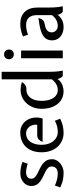

<svg xmlns="http://www.w3.org/2000/svg" viewBox="766 -1564 808 2381"><g transform="rotate(-90 1170.5 -374.0)"><path d="M219 10Q181 10 137.8 3.2Q94.5 -3.5 36 -32L60 -98Q98.5 -79.5 137 -70.8Q175.5 -62 207 -62Q252 -62 274 -83Q296 -104 296 -137Q296 -164.5 278.5 -182.5Q261 -200.5 233.5 -214.5Q206 -228.5 175 -242.8Q144 -257 116.5 -275.8Q89 -294.5 71.5 -322.5Q54 -350.5 54 -392Q54 -424 72.2 -454.8Q90.5 -485.5 126.2 -505.8Q162 -526 214 -526Q242.5 -526 276.8 -520.5Q311 -515 353 -500L330 -435Q298.5 -445.5 271.8 -450.2Q245 -455 224 -455Q189.5 -455 166.8 -439Q144 -423 144 -392Q144 -365.5 161.5 -347.5Q179 -329.5 206.5 -315.5Q234 -301.5 265 -286.8Q296 -272 323.5 -252.5Q351 -233 368.5 -204.2Q386 -175.5 386 -132Q386 -94 362.5 -61.8Q339 -29.5 301 -9.8Q263 10 219 10Z M714 10Q659 10 614.2 -10.5Q569.5 -31 537.8 -67.8Q506 -104.5 489 -154.2Q472 -204 472 -263Q472 -344 501.8 -403.2Q531.5 -462.5 586.5 -494.8Q641.5 -527 717 -527Q768.5 -527 808 -504.2Q847.5 -481.5 871.8 -442.2Q896 -403 901.8 -353.2Q907.5 -303.5 891 -250H601Q611.5 -278.5 630.8 -297.8Q650 -317 686 -317H813Q817.5 -355.5 804.2 -386.8Q791 -418 765.2 -436.5Q739.5 -455 707 -455Q665 -455 633 -432.5Q601 -410 583 -366.8Q565 -323.5 565 -262Q565 -202.5 585.8 -157.5Q606.5 -112.5 642.5 -87.2Q678.5 -62 724 -62Q758.5 -62 789.5 -69.2Q820.5 -76.5 863 -98L888 -32Q840 -7.5 795 1.2Q750 10 714 10Z M1231 10Q1161 10 1111.8 -25.8Q1062.5 -61.5 1036.8 -123Q1011 -184.5 1011 -261Q1011 -321 1030.2 -369.2Q1049.5 -417.5 1082.5 -452Q1115.5 -486.5 1157 -504.8Q1198.5 -523 1243 -523Q1265.5 -523 1290.8 -519.5Q1316 -516 1343 -506Q1329.5 -481.5 1307 -466Q1284.5 -450.5 1249 -451Q1214.5 -452 1182.8 -432.8Q1151 -413.5 1130.5 -371.2Q1110 -329 1110 -261Q1110 -203 1125.8 -158Q1141.5 -113 1171.8 -87.5Q1202 -62 1246 -62Q1280.5 -62 1313.5 -79.8Q1346.5 -97.5 1377 -135V-758H1470V-171Q1470 -111 1474.5 -68.8Q1479 -26.5 1485 0H1418Q1406 -10.5 1398.2 -22.2Q1390.5 -34 1383 -54L1381 -70L1373 -53Q1342.5 -18 1302.2 -4Q1262 10 1231 10Z M1638 0V-517H1734V0ZM1686 -607Q1660.5 -607 1643.2 -624.2Q1626 -641.5 1626 -667Q1626 -693.5 1643.2 -710.8Q1660.5 -728 1686 -728Q1712.5 -728 1729.2 -710.8Q1746 -693.5 1746 -667Q1746 -641.5 1729.2 -624.2Q1712.5 -607 1686 -607Z M2028 10Q1976 10 1938.2 -8.8Q1900.5 -27.5 1880.2 -59.5Q1860 -91.5 1860 -132Q1860 -182.5 1886.5 -215.8Q1913 -249 1973.8 -269.5Q2034.5 -290 2137 -302Q2135 -290 2128.2 -273.5Q2121.5 -257 2106.5 -243Q2091.5 -229 2065 -225Q2021 -218 1998.2 -204.5Q1975.5 -191 1967.2 -173.8Q1959 -156.5 1959 -138Q1959 -107.5 1981 -84.8Q2003 -62 2041 -62Q2075 -62 2109.5 -79Q2144 -96 2173 -134V-321Q2173 -380.5 2144.2 -417.8Q2115.5 -455 2047 -455Q2020 -455 1993.5 -449.5Q1967 -444 1931 -431L1908 -493Q1957 -514 1994.5 -520.5Q2032 -527 2065 -527Q2161 -527 2214 -471.2Q2267 -415.5 2267 -314V-171Q2267 -111 2271.8 -68.8Q2276.5 -26.5 2283 0H2215Q2201 -8.5 2193 -22Q2185 -35.5 2179 -51L2178 -69L2167 -51Q2129 -13 2096.5 -1.5Q2064 10 2028 10Z"/></g></svg>

Font: Expletus Sans
Style: Regular
Weight: 400
Designer: Jasper de Waard
Foundry: Designtown
Version: Version 7.500